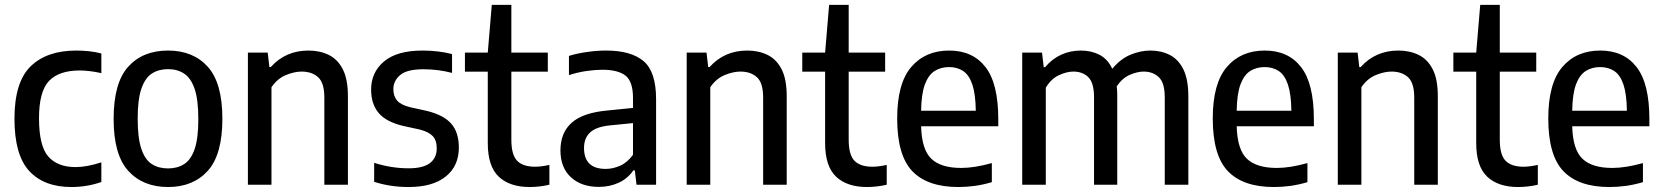

<svg xmlns="http://www.w3.org/2000/svg" viewBox="-20 -760 6840 790"><path d="M274 9.5Q161 9.5 100.2 -56.5Q39.5 -122.5 39.5 -271.5Q39.5 -422 106 -487Q172.5 -552 294 -552Q320 -552 346.2 -549.2Q372.5 -546.5 397 -540V-459Q373.5 -464.5 350.5 -467.2Q327.5 -470 308 -470Q222.5 -470 181.5 -426.8Q140.5 -383.5 140.5 -273.5Q140.5 -160 178.5 -116.2Q216.5 -72.5 291 -72.5Q337 -72.5 397 -92V-11Q337.5 9.5 274 9.5Z M671.5 9.5Q568.5 9.5 508 -56.8Q447.5 -123 447.5 -270.5Q447.5 -419 507.5 -485.5Q567.5 -552 671.5 -552Q775 -552 835 -485.2Q895 -418.5 895 -271.5Q895 -123.5 834.8 -57Q774.5 9.5 671.5 9.5ZM671.5 -67Q710 -67 738 -85Q766 -103 781 -147Q796 -191 796 -269.5Q796 -349.5 780.8 -394.2Q765.5 -439 737.5 -457.2Q709.5 -475.5 671.5 -475.5Q633 -475.5 605 -457.5Q577 -439.5 561.8 -395.2Q546.5 -351 546.5 -272.5Q546.5 -192.5 561.5 -147.8Q576.5 -103 604.5 -85Q632.5 -67 671.5 -67Z M1000 0V-543.5H1081.5L1088.5 -484H1094Q1155 -552 1249 -552Q1296 -552 1332.8 -534Q1369.5 -516 1390.5 -475Q1411.5 -434 1411.5 -364.5V0H1314.5V-359Q1314.5 -419 1289 -442.2Q1263.5 -465.5 1221 -465.5Q1191 -465.5 1156 -451Q1121 -436.5 1097 -401V0Z M1662 9.5Q1584.5 9.5 1519.5 -12V-90Q1590.5 -67.5 1661 -67.5Q1721 -67.5 1749 -89Q1777 -110.5 1777 -149.5Q1777 -183 1760 -200.5Q1743 -218 1707 -227L1638.5 -242Q1569 -258.5 1538 -295.2Q1507 -332 1507 -391.5Q1507 -462.5 1560.2 -507.2Q1613.5 -552 1719 -552Q1752.5 -552 1782.8 -548.2Q1813 -544.5 1840 -537.5V-460Q1783 -475 1722.5 -475Q1654 -475 1626.2 -451Q1598.5 -427 1598.5 -393.5Q1598.5 -364 1614.2 -346Q1630 -328 1667 -319L1735 -304Q1805.5 -287 1836.8 -251Q1868 -215 1868 -153Q1868 -77 1814.2 -33.8Q1760.5 9.5 1662 9.5Z M2159 9.5Q2077.5 9.5 2032.2 -33Q1987 -75.5 1987 -171.5V-465H1893V-543.5H1987L2003.5 -740H2084V-543.5H2234V-465H2084V-185.5Q2084 -123 2107.8 -98.5Q2131.5 -74 2182 -74Q2206.5 -74 2240.5 -81.5V0Q2222.5 4.5 2201 7Q2179.5 9.5 2159 9.5Z M2444 9Q2372 9 2329 -30.8Q2286 -70.5 2286 -141Q2286 -214 2332.5 -255.2Q2379 -296.5 2480.5 -305.5L2584.5 -316V-357Q2584.5 -424.5 2553.8 -448.8Q2523 -473 2458 -473Q2429 -473 2392.8 -467.8Q2356.5 -462.5 2321 -451V-530Q2354.5 -540.5 2395.8 -546.2Q2437 -552 2473.5 -552Q2576.5 -552 2628 -508.5Q2679.5 -465 2679.5 -352V0H2599L2592 -59H2586Q2562 -24.5 2525 -7.8Q2488 9 2444 9ZM2383 -151Q2383 -65 2472.5 -65Q2501 -65 2530.8 -77.8Q2560.5 -90.5 2584.5 -123V-253.5L2489 -244Q2433.5 -238.5 2408.2 -215.2Q2383 -192 2383 -151Z M2805.5 0V-543.5H2887L2894 -484H2899.5Q2960.5 -552 3054.5 -552Q3101.5 -552 3138.2 -534Q3175 -516 3196 -475Q3217 -434 3217 -364.5V0H3120V-359Q3120 -419 3094.5 -442.2Q3069 -465.5 3026.5 -465.5Q2996.5 -465.5 2961.5 -451Q2926.5 -436.5 2902.5 -401V0Z M3547 9.5Q3465.5 9.5 3420.2 -33Q3375 -75.5 3375 -171.5V-465H3281V-543.5H3375L3391.5 -740H3472V-543.5H3622V-465H3472V-185.5Q3472 -123 3495.8 -98.5Q3519.5 -74 3570 -74Q3594.5 -74 3628.5 -81.5V0Q3610.5 4.5 3589 7Q3567.5 9.5 3547 9.5Z M3923 9.5Q3796.5 9.5 3734 -55.5Q3671.5 -120.5 3671.5 -272.5Q3671.5 -416.5 3729.2 -484.2Q3787 -552 3885.5 -552Q3982 -552 4034.8 -484.2Q4087.5 -416.5 4087.5 -270V-240.5H3770Q3772.5 -144.5 3812 -106.8Q3851.5 -69 3935 -69Q3989.5 -69 4061 -89V-10.5Q4023.5 0.5 3990 5Q3956.5 9.5 3923 9.5ZM3885 -484Q3851 -484 3825.5 -467.8Q3800 -451.5 3785.5 -412.5Q3771 -373.5 3770 -304.5H3995Q3994 -373 3980.8 -412.2Q3967.5 -451.5 3943 -467.8Q3918.5 -484 3885 -484Z M4186 0V-543.5H4267.5L4274.5 -483.5H4280Q4309 -518 4346.5 -535Q4384 -552 4427.5 -552Q4469.5 -552 4503.5 -534.8Q4537.5 -517.5 4556.5 -477Q4590.5 -518 4631.8 -535Q4673 -552 4713 -552Q4757.5 -552 4793 -534Q4828.5 -516 4849 -474.8Q4869.5 -433.5 4869.5 -363.5V0H4772.5V-359Q4772.5 -419.5 4748 -442.5Q4723.5 -465.5 4685.5 -465.5Q4660 -465.5 4629 -452.2Q4598 -439 4575 -405Q4577 -387 4577 -367V0H4481.5V-359Q4481.5 -419.5 4458 -442.5Q4434.5 -465.5 4396.5 -465.5Q4369 -465.5 4336.8 -450.5Q4304.5 -435.5 4283 -399V0Z M5221.5 9.5Q5095 9.5 5032.5 -55.5Q4970 -120.5 4970 -272.5Q4970 -416.5 5027.8 -484.2Q5085.5 -552 5184 -552Q5280.5 -552 5333.2 -484.2Q5386 -416.5 5386 -270V-240.5H5068.5Q5071 -144.5 5110.5 -106.8Q5150 -69 5233.5 -69Q5288 -69 5359.5 -89V-10.5Q5322 0.5 5288.5 5Q5255 9.5 5221.5 9.5ZM5183.5 -484Q5149.5 -484 5124 -467.8Q5098.5 -451.5 5084 -412.5Q5069.5 -373.5 5068.5 -304.5H5293.5Q5292.5 -373 5279.2 -412.2Q5266 -451.5 5241.5 -467.8Q5217 -484 5183.5 -484Z M5484.5 0V-543.5H5566L5573 -484H5578.5Q5639.5 -552 5733.5 -552Q5780.5 -552 5817.2 -534Q5854 -516 5875 -475Q5896 -434 5896 -364.5V0H5799V-359Q5799 -419 5773.5 -442.2Q5748 -465.5 5705.5 -465.5Q5675.5 -465.5 5640.5 -451Q5605.5 -436.5 5581.5 -401V0Z M6226 9.5Q6144.5 9.5 6099.2 -33Q6054 -75.5 6054 -171.5V-465H5960V-543.5H6054L6070.5 -740H6151V-543.5H6301V-465H6151V-185.5Q6151 -123 6174.8 -98.5Q6198.5 -74 6249 -74Q6273.5 -74 6307.5 -81.5V0Q6289.5 4.5 6268 7Q6246.5 9.5 6226 9.5Z M6602 9.5Q6475.5 9.5 6413 -55.5Q6350.5 -120.5 6350.5 -272.5Q6350.5 -416.5 6408.2 -484.2Q6466 -552 6564.5 -552Q6661 -552 6713.8 -484.2Q6766.5 -416.5 6766.5 -270V-240.5H6449Q6451.5 -144.5 6491 -106.8Q6530.5 -69 6614 -69Q6668.5 -69 6740 -89V-10.5Q6702.5 0.5 6669 5Q6635.5 9.5 6602 9.5ZM6564 -484Q6530 -484 6504.5 -467.8Q6479 -451.5 6464.5 -412.5Q6450 -373.5 6449 -304.5H6674Q6673 -373 6659.8 -412.2Q6646.5 -451.5 6622 -467.8Q6597.5 -484 6564 -484Z"/></svg>

Font: Encode Sans Semi Condensed Medium
Style: Regular
Weight: 500
Width: 4
Designer: Multiple Designers
Foundry: Impallari Type
Version: Version 3.000; ttfautohint (v1.8.3) -l 8 -r 50 -G 200 -x 14 